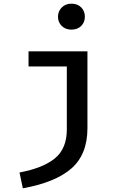

<svg xmlns="http://www.w3.org/2000/svg" viewBox="-20 -807 640 1043"><path d="M441 -716Q441 -686 421 -666Q401 -646 368 -646Q336 -646 315.5 -666Q295 -686 295 -716Q295 -746 315.5 -766.5Q336 -787 368 -787Q401 -787 421 -767Q441 -747 441 -716ZM455 -111Q455 32 368 108Q281 184 104 216L86 130Q214 106 278.5 53Q343 0 343 -104V-446H135V-528H455Z"/></svg>

Font: Fira Mono Medium
Style: Regular
Weight: 500
Designer: Carrois Corporate & Edenspiekermann AG
Foundry: Carrois Corporate GbR & Edenspiekermann AG
Version: Version 3.206